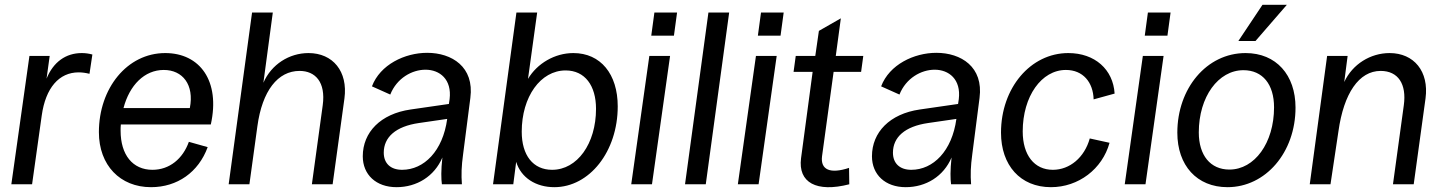

<svg xmlns="http://www.w3.org/2000/svg" viewBox="-20 -764 5979 796"><path d="M27 0H113L153 -285C169 -400 225 -464 306 -464C320 -464 335 -462 351 -458L363 -538C348 -542 334 -544 319 -544C253 -544 201 -507 173 -438L186 -532H102Z M606 12C715 12 803 -50 841 -154L763 -176C738 -106 683 -60 612 -60C530 -60 480 -122 480 -222C480 -231 480 -239 481 -248H854C894 -428 809 -544 665 -544C507 -544 390 -398 390 -216C390 -79 478 12 606 12ZM492 -316C517 -411 579 -474 659 -474C737 -474 786 -413 767 -316Z M928 0H1014L1047 -240C1067 -388 1132 -470 1222 -470C1287 -470 1331 -424 1318 -328L1273 0H1359L1408 -356C1423 -468 1360 -544 1259 -544C1179 -544 1105 -497 1072 -421L1111 -712H1025Z M1624 12C1708 12 1781 -33 1814 -111C1808 -58 1809 -21 1812 0H1895C1892 -40 1893 -74 1900 -125L1930 -358C1947 -487 1853 -545 1751 -545C1658 -545 1556 -496 1522 -406L1598 -372C1625 -440 1688 -475 1744 -475C1803 -475 1854 -435 1844 -353L1841 -333L1682 -310C1558 -292 1484 -216 1484 -116C1484 -40 1539 12 1624 12ZM1571 -131C1571 -195 1620 -240 1717 -254L1834 -271C1816 -138 1738 -60 1647 -60C1599 -60 1571 -87 1571 -131Z M2278 12C2424 12 2541 -136 2541 -323C2541 -457 2470 -544 2357 -544C2280 -544 2207 -501 2169 -437L2207 -712H2121L2024 0H2108L2120 -93C2140 -27 2202 12 2278 12ZM2269 -60C2190 -60 2143 -120 2143 -218C2143 -363 2221 -472 2325 -472C2405 -472 2451 -409 2451 -313C2451 -168 2373 -60 2269 -60Z M2597 0H2683L2758 -532H2672ZM2680 -616H2774L2787 -712H2693Z M2820 0H2906L3003 -712H2917Z M3039 0H3125L3200 -532H3114ZM3122 -616H3216L3229 -712H3135Z M3501 0 3500 -68C3422 -42 3381 -60 3388 -116L3436 -466H3550L3559 -532H3445L3466 -688L3375 -636L3360 -532H3279L3270 -466H3349L3301 -108C3288 -7 3365 35 3501 0Z M3735 12C3819 12 3892 -33 3925 -111C3919 -58 3920 -21 3923 0H4006C4003 -40 4004 -74 4011 -125L4041 -358C4058 -487 3964 -545 3862 -545C3769 -545 3667 -496 3633 -406L3709 -372C3736 -440 3799 -475 3855 -475C3914 -475 3965 -435 3955 -353L3952 -333L3793 -310C3669 -292 3595 -216 3595 -116C3595 -40 3650 12 3735 12ZM3682 -131C3682 -195 3731 -240 3828 -254L3945 -271C3927 -138 3849 -60 3758 -60C3710 -60 3682 -87 3682 -131Z M4337 12C4451 12 4550 -63 4580 -172L4498 -190C4476 -111 4415 -60 4345 -60C4268 -60 4220 -121 4220 -219C4220 -365 4298 -474 4399 -474C4470 -474 4512 -423 4514 -352L4601 -376C4595 -476 4519 -544 4409 -544C4252 -544 4130 -399 4130 -214C4130 -79 4210 12 4337 12Z M4643 0H4729L4804 -532H4718ZM4726 -616H4820L4833 -712H4739Z M5069 12C5227 12 5351 -132 5351 -318C5351 -453 5271 -544 5144 -544C4982 -544 4861 -397 4861 -214C4861 -78 4942 12 5069 12ZM5077 -61C4998 -61 4950 -120 4950 -215C4950 -363 5031 -473 5135 -473C5215 -473 5262 -414 5262 -319C5262 -171 5181 -61 5077 -61ZM5114 -594H5185L5315 -744H5214Z M5410 0H5496L5529 -220C5551 -377 5614 -470 5704 -470C5777 -470 5812 -415 5800 -328L5755 0H5841L5890 -356C5905 -468 5842 -544 5741 -544C5662 -544 5587 -498 5553 -424L5567 -532H5482Z"/></svg>

Font: Ronzino Oblique
Style: Italic
Weight: 400
Italic angle: -8°
Designer: Nunzio Mazzaferro
Foundry: Collletttivo
Version: Version 1.000;Glyphs 3.3 (3337)